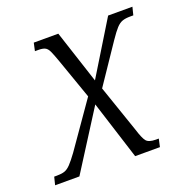

<svg xmlns="http://www.w3.org/2000/svg" viewBox="-122 -632 711 728"><g transform="rotate(-20 233.5 -268.0)"><path d="M-20 0 -12 -32H-1Q18 -32 30 -36Q42 -40 54.5 -53Q67 -66 86 -92L213 -274L155 -439Q145 -467 138.5 -481Q132 -495 122.5 -499.5Q113 -504 97 -504H82L89 -536H188L258 -322L389 -536H487L479 -504H467Q447 -504 434.5 -499.5Q422 -495 410 -482Q398 -469 379 -441L273 -284L338 -95Q350 -56 360 -44Q370 -32 398 -32H410L403 0H303L228 -236L78 0Z"/></g></svg>

Font: Noto Serif SemiCondensed Light
Style: Italic
Weight: 300
Width: 4
Italic angle: -12°
Designer: Monotype Design Team
Foundry: Monotype Imaging Inc.
Version: Version 2.013; ttfautohint (v1.8.4.7-5d5b)